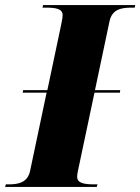

<svg xmlns="http://www.w3.org/2000/svg" viewBox="-53 -734 551 754"><path d="M-33 0H327L330 -10H318C279 -10 250 -14 250 -40C250 -52 254 -67 259 -91L318 -370H418L419 -380H320L377 -650C387 -697 422 -704 463 -704H476L478 -714H116L114 -704H126C166 -704 193 -700 193 -674C193 -669 192 -659 187 -636L133 -380H38L36 -370H130L65 -62C55 -17 19 -10 -18 -10H-30Z"/></svg>

Font: Noto Serif Display SemiCondensed Black
Style: Italic
Weight: 900
Width: 4
Italic angle: -12°
Designer: Monotype Design Team
Foundry: Monotype Imaging Inc.
Version: Version 2.009